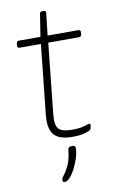

<svg xmlns="http://www.w3.org/2000/svg" viewBox="-96 -700 582 976"><g transform="rotate(-10 195.0 -212.5)"><path d="M235 6Q168 6 141 -25Q114 -56 121 -126L159 -487H49Q37 -487 38 -501L39 -509Q40 -523 52 -523H163L181 -638Q182 -650 196 -650H199Q215 -650 213 -638L200 -523H359Q371 -523 370 -509L369 -501Q368 -487 356 -487H197L159 -126Q153 -69 170 -49.5Q187 -30 241 -30Q282 -30 304 -37.5Q326 -45 331 -45Q336 -45 336 -38Q336 -31 334 -23.5Q332 -16 329 -13Q325 -9 301 -1.5Q277 6 235 6ZM158 225Q146 225 146 215Q146 205 158 190Q170 175 184 146Q198 117 203 67Q205 51 224 51Q242 51 242 64Q242 87 233.5 114.5Q225 142 212 167.5Q199 193 184.5 209Q170 225 158 225Z"/></g></svg>

Font: Asap Expanded Expanded Thin
Style: Italic
Weight: 100
Width: 7
Italic angle: -6°
Designer: Pablo Cosgaya
Foundry: Omnibus-Type
Version: Version 3.001; ttfautohint (v1.8.4.7-5d5b)